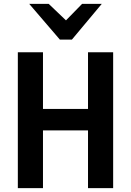

<svg xmlns="http://www.w3.org/2000/svg" viewBox="-20 -965 672 985"><path d="M71.5 0V-697H200.5V-406H431.5V-697H560.5V0H431.5V-296H200.5V0ZM287 -762 130 -945H230L318.5 -860.5L401 -945H502L349 -762Z"/></svg>

Font: Alatsi
Style: Regular
Weight: 400
Designer: Spyros Zevelakis, Eben Sorkin
Foundry: www.sorkintype.com
Version: Version 1.008; ttfautohint (v1.8.4.7-5d5b)